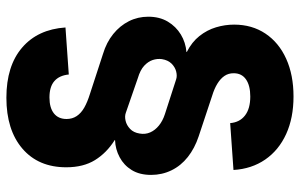

<svg xmlns="http://www.w3.org/2000/svg" viewBox="-186 -592 925 592"><g transform="rotate(-90 276.0 -296.5)"><path d="M273.9 146.5Q208 146.5 158.2 123.8Q108.4 101.1 79.6 59.3Q50.8 17.6 47.4 -38.6L191.9 -48.8Q194.3 -19.5 215.3 -3.2Q236.3 13.2 273.9 13.2Q307.6 13.2 326.7 0Q345.7 -13.2 345.7 -38.1Q345.7 -54.2 337.4 -66.4Q329.1 -78.6 313.7 -88.1Q298.3 -97.7 275.9 -104.5L150.9 -146Q114.3 -158.2 87.4 -179.4Q60.5 -200.7 46.4 -229.7Q32.2 -258.8 32.2 -292.5Q32.2 -328.1 47.1 -352.3Q62 -376.5 86.7 -389.6Q111.3 -402.8 139.6 -403.8V-404.8Q100.1 -429.7 77.9 -465.6Q55.7 -501.5 55.7 -554.2Q55.7 -640.1 113.3 -689.5Q170.9 -738.8 270 -738.8Q368.2 -738.8 424.6 -690.4Q481 -642.1 486.8 -556.6L341.8 -546.4Q338.9 -575.7 321.5 -590.8Q304.2 -606 271 -606Q239.3 -606 221.9 -592.3Q204.6 -578.6 204.6 -553.2Q204.6 -535.6 213.6 -522Q222.7 -508.3 240 -498.5Q257.3 -488.8 281.2 -481.4L405.3 -440.9Q440.9 -430.2 466.6 -409.4Q492.2 -388.7 506.1 -361.1Q520 -333.5 520 -301.3Q520 -266.6 504.9 -241.2Q489.7 -215.8 465.1 -200.9Q440.4 -186 411.1 -183.6V-182.6Q441.9 -167 460.4 -143.6Q479 -120.1 487.3 -92.5Q495.6 -64.9 495.6 -36.6Q495.6 18.6 467.8 60.1Q439.9 101.6 390.1 124Q340.3 146.5 273.9 146.5ZM327.1 -215.3Q337.4 -211.9 351.1 -215.3Q364.7 -218.8 375.5 -229.7Q386.2 -240.7 389.2 -259.3Q391.1 -273.4 386.5 -287.6Q381.8 -301.8 368.7 -314Q355.5 -326.2 330.6 -333.5L223.6 -370.6Q212.9 -374.5 199.2 -371.3Q185.5 -368.2 174.1 -357.4Q162.6 -346.7 159.7 -327.6Q156.7 -310.5 163.3 -295.4Q169.9 -280.3 184.3 -268.6Q198.7 -256.8 219.7 -250Z"/></g></svg>

Font: Inter 24pt ExtraBold
Style: Regular
Weight: 800
Designer: Rasmus Andersson
Foundry: rsms
Version: Version 4.001;git-66647c0bb